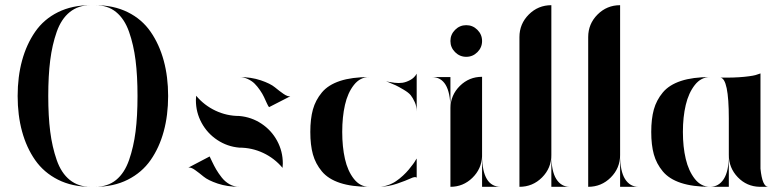

<svg xmlns="http://www.w3.org/2000/svg" viewBox="-20 -720 3019 740"><path d="M329 -700Q282 -700 249 -673.5Q216 -647 198.5 -597Q181 -547 173.5 -487.5Q166 -428 166 -350Q166 -272 173.5 -213Q181 -154 198.5 -103.5Q216 -53 249 -26.5Q282 0 329 0Q258 0 203.5 -27.5Q149 -55 115.5 -103Q82 -151 65 -213.5Q48 -276 48 -350Q48 -424 65 -486.5Q82 -549 115.5 -597.5Q149 -646 203.5 -673Q258 -700 329 -700ZM347 -700Q418 -700 472.5 -673Q527 -646 560.5 -597.5Q594 -549 611 -486.5Q628 -424 628 -350Q628 -276 611 -213.5Q594 -151 560.5 -103Q527 -55 472.5 -27.5Q418 0 347 0Q395 0 427.5 -26.5Q460 -53 477.5 -103.5Q495 -154 502.5 -213Q510 -272 510 -350Q510 -428 502.5 -487.5Q495 -547 477.5 -597Q460 -647 427.5 -673.5Q395 -700 347 -700Z M902 -273Q949 -269 987.5 -243.5Q1026 -218 1048 -177.5Q1070 -137 1070 -90Q1070 -82 1069 -73Q1038 -110 994.5 -130.5Q951 -151 902 -151Q856 -155 817.5 -180.5Q779 -206 757 -246.5Q735 -287 735 -334Q735 -342 736 -351Q767 -314 810.5 -293.5Q854 -273 902 -273ZM1017 -307Q1014 -310 1008.5 -322Q1003 -334 997.5 -346Q992 -358 982 -372.5Q972 -387 961.5 -397.5Q951 -408 935 -415.5Q919 -423 902 -423Q948 -423 985 -410.5Q1022 -398 1039.5 -383.5Q1057 -369 1073 -358Q1089 -347 1099 -349ZM788 -117Q790 -113 797.5 -97Q805 -81 813.5 -66.5Q822 -52 834.5 -36Q847 -20 864.5 -10Q882 0 903 0Q856 0 819 -12.5Q782 -25 764.5 -39.5Q747 -54 731.5 -65Q716 -76 706 -74Z M1468 -407Q1472 -406 1478 -404.5Q1484 -403 1500.5 -401Q1517 -399 1531 -401Q1545 -403 1561 -411.5Q1577 -420 1586 -436V-290Q1586 -310 1578.5 -326.5Q1571 -343 1563 -353Q1555 -363 1535.5 -374.5Q1516 -386 1505.5 -391Q1495 -396 1468 -407ZM1439 0Q1456 0 1474 -6Q1492 -12 1506 -21.5Q1520 -31 1533 -43Q1546 -55 1555.5 -66.5Q1565 -78 1572 -87.5Q1579 -97 1582 -103L1586 -109V-35Q1581 -41 1563 -32.5Q1545 -24 1510 -12Q1475 0 1439 0ZM1403 -423Q1368 -423 1344 -392.5Q1320 -362 1309.5 -315.5Q1299 -269 1299 -211.5Q1299 -154 1309.5 -107.5Q1320 -61 1344 -30.5Q1368 0 1403 0Q1336 0 1290.5 -15Q1245 -30 1220.5 -59.5Q1196 -89 1186 -125Q1176 -161 1176 -211.5Q1176 -262 1186 -298Q1196 -334 1220.5 -363.5Q1245 -393 1290.5 -408Q1336 -423 1403 -423Z M1910 0H1838V-118Q1836 -69 1800.5 -34.5Q1765 0 1716 0V-302Q1716 -302 1716 -303Q1715 -423 1644 -423H1716V-304Q1717 -354 1752.5 -389Q1788 -424 1838 -424V-123Q1838 -122 1838 -119Q1839 0 1910 0ZM1820 -519Q1802 -501 1777 -501Q1752 -501 1734 -519Q1716 -537 1716 -562Q1716 -587 1734 -605Q1752 -623 1777 -623Q1802 -623 1820 -605Q1838 -587 1838 -562Q1838 -537 1820 -519Z M2176 0H2105V-123Q2105 -72 2069 -36Q2033 0 1982 0V-577Q1982 -628 2018 -664Q2054 -700 2105 -700V-123Q2105 -60 2124 -30Q2143 0 2176 0Z M2441 0H2370V-123Q2370 -72 2334 -36Q2298 0 2247 0V-577Q2247 -628 2283 -664Q2319 -700 2370 -700V-123Q2370 -60 2389 -30Q2408 0 2441 0Z M2941 0H2908Q2858 -1 2823.5 -37Q2789 -73 2789 -123V-263Q2789 -418 2756 -421L2789 -420L2756 -421Q2810 -420 2849 -424Q2888 -428 2899 -433L2911 -437V-70Q2918 0 2941 0ZM2717 0Q2650 0 2604.5 -15Q2559 -30 2534.5 -59.5Q2510 -89 2500 -125Q2490 -161 2490 -211.5Q2490 -262 2500 -298Q2510 -334 2534.5 -363.5Q2559 -393 2604.5 -408Q2650 -423 2717 -423Q2682 -423 2658 -392.5Q2634 -362 2623 -315.5Q2612 -269 2612 -211.5Q2612 -154 2623 -107.5Q2634 -61 2658 -30.5Q2682 0 2717 0ZM2717 0Q2750 0 2769.5 -30Q2789 -60 2789 -122V0Z"/></svg>

Font: Oscilla
Style: Regular
Weight: 400
Designer: Ryan Lin
Version: Version 1.0